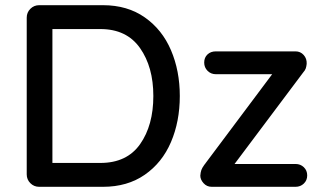

<svg xmlns="http://www.w3.org/2000/svg" viewBox="-20 -720 1238 740"><path d="M673 -350Q673 -252 639 -172.5Q605 -93 538 -46.5Q471 0 377 0H131Q111 0 97 -14Q83 -28 83 -48V-652Q83 -672 97 -686Q111 -700 131 -700H377Q471 -700 538 -653Q605 -606 639 -526.5Q673 -447 673 -350ZM571 -350Q571 -462 519.5 -535Q468 -608 367 -608H182V-92H367Q469 -92 520 -164.5Q571 -237 571 -350ZM1164 -44Q1164 -25 1151 -12.5Q1138 0 1119 0H796Q777 0 764.5 -14Q752 -28 752 -43Q753 -56 756 -64.5Q759 -73 767 -84L1029 -434H812Q793 -434 780 -447Q767 -460 767 -479Q767 -498 779.5 -510Q792 -522 812 -522H1119Q1138 -522 1150.5 -508Q1163 -494 1162 -474Q1161 -464 1158.5 -456.5Q1156 -449 1148 -440L884 -88H1119Q1138 -88 1151 -75.5Q1164 -63 1164 -44Z"/></svg>

Font: Quicksand Medium
Style: Regular
Weight: 500
Designer: Andrew Paglinawan
Foundry: Andrew Paglinawan
Version: Version 3.000